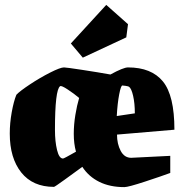

<svg xmlns="http://www.w3.org/2000/svg" viewBox="-20 -752 749 786"><path d="M517 -106 677 -114V-44Q642 -31 573.5 -8.5Q505 14 489 14Q430 14 386.5 -7.5Q343 -29 317 -69Q287 -47 245.5 -17Q204 13 201 13Q114 13 67 -46Q20 -105 20 -205Q20 -248 28 -292.5Q36 -337 47 -364Q61 -379 102.5 -406.5Q144 -434 185.5 -455Q227 -476 242 -476Q251 -476 316.5 -466Q382 -456 432 -447Q485 -476 504 -476Q600 -476 647 -418.5Q694 -361 694 -221L459 -201Q459 -163 474 -134.5Q489 -106 517 -106ZM458 -277 532 -288Q532 -329 525 -359.5Q518 -390 508 -397Q504 -399 494.5 -400.5Q485 -402 481 -402Q475 -402 468 -366Q461 -330 458 -277ZM291 -131Q282 -164 282 -204Q282 -242 288.5 -281.5Q295 -321 304 -351Q284 -368 257.5 -385.5Q231 -403 226 -399Q205 -384 205 -220Q205 -173 213.5 -138Q222 -103 238 -103Q242 -103 291 -131ZM270 -574 415 -732 504 -653 497 -599 319 -516Z"/></svg>

Font: Grenze Black
Style: Regular
Weight: 900
Designer: Renata Polastri
Foundry: Omnibus-Type
Version: Version 1.002; ttfautohint (v1.8)